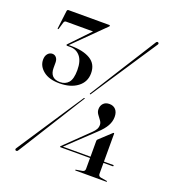

<svg xmlns="http://www.w3.org/2000/svg" viewBox="-131 -800 808 906"><g transform="rotate(20 273.5 -346.5)"><path d="M392.5 -164Q392.5 -166.5 393 -168.5Q393.5 -170.5 395 -172L452.5 -225.5Q454.5 -227.5 455.5 -228Q456.5 -228.5 458 -228.5Q460 -228.5 460 -225V-24.5Q460 -18 463 -14.5Q466 -11 472 -9.5L502.5 -4.5Q504 -4.5 504.8 -4Q505.5 -3.5 505.5 -2.5Q505.5 0 502.5 0H349.5Q346 0 346 -2Q346 -4 350 -4.5L379.5 -9.5Q385.5 -10.5 389 -14Q392.5 -17.5 392.5 -24.5ZM360.5 -198.5Q371.5 -209 377.2 -218.8Q383 -228.5 383 -241.5Q383 -252.5 375 -263Q367 -273.5 359 -284.8Q351 -296 351 -309.5Q351 -327 361.8 -338.5Q372.5 -350 392 -350Q412 -350 423.8 -337Q435.5 -324 435.5 -300.5Q435.5 -277.5 423.5 -255.8Q411.5 -234 384.5 -209L248.5 -80.5L247.5 -85.5H506.5Q508 -85.5 508.8 -84.8Q509.5 -84 509.5 -82Q509.5 -79 505.5 -79H244Q243 -79 242.2 -79.8Q241.5 -80.5 241.5 -81.5Q241.5 -82.5 242 -83.2Q242.5 -84 243 -84.5ZM293 -363.5Q292 -362 291 -361.5Q290 -361 289 -362Q288 -363 287.8 -364Q287.5 -365 289 -366.5Q292 -371 308 -396.5Q324 -422 347.2 -459Q370.5 -496 396.2 -536.8Q422 -577.5 444.8 -613.5Q467.5 -649.5 482.2 -672.8Q497 -696 498 -698Q500.5 -701.5 503.2 -702.2Q506 -703 509 -701Q511.5 -699.5 511.5 -696Q511.5 -692.5 509 -690Q508.5 -688.5 493 -665.8Q477.5 -643 454.2 -607.5Q431 -572 404.2 -531.8Q377.5 -491.5 353.2 -455Q329 -418.5 312.5 -393.2Q296 -368 293 -363.5ZM267.5 -333.5Q268 -335 269.8 -335.8Q271.5 -336.5 272 -335.5Q273.5 -335 273 -333.5Q272.5 -332 271 -330.5Q268 -326 252 -300.5Q236 -275 212.5 -237.2Q189 -199.5 163.2 -158.5Q137.5 -117.5 114.8 -81Q92 -44.5 77 -20.8Q62 3 61 4.5Q59 7.5 55.8 8Q52.5 8.5 50.5 7.5Q47.5 5.5 47.5 2.2Q47.5 -1 50 -4Q51 -6 66.5 -29.2Q82 -52.5 105.5 -88.2Q129 -124 155.8 -164.5Q182.5 -205 206.8 -241.8Q231 -278.5 247.8 -303.8Q264.5 -329 267.5 -333.5ZM113 -542.5 111 -545.5Q114 -545.5 119.5 -545.5Q125 -545.5 127 -545.5Q188.5 -545.5 224.5 -524Q260.5 -502.5 260.5 -456Q260.5 -412.5 226 -386.5Q191.5 -360.5 135.5 -360.5Q83.5 -360.5 54.5 -383.8Q25.5 -407 25.5 -439.5Q25.5 -458.5 35 -469.5Q44.5 -480.5 58 -480.5Q70 -480.5 77.8 -471.2Q85.5 -462 85.5 -446.5V-419Q85.5 -394 98 -380.5Q110.5 -367 136.5 -367Q163 -367 178.8 -385.2Q194.5 -403.5 194.5 -448Q194.5 -494 175.2 -516.8Q156 -539.5 125.5 -539.5H110Q108 -539.5 106.8 -540.5Q105.5 -541.5 105.5 -542.5Q105.5 -544 106.2 -545Q107 -546 108.5 -547.5L204 -647.5L206 -645H66Q58.5 -645 55.5 -636.5L45 -601Q44.5 -600.5 43.8 -599.5Q43 -598.5 42 -598.5Q41 -598.5 40.5 -599.8Q40 -601 40 -602L51 -692Q51.5 -695.5 53.2 -697.8Q55 -700 58 -700H263Q264.5 -700 265.8 -699.2Q267 -698.5 267 -697Q267 -696 266.5 -694.8Q266 -693.5 263.5 -691.5Z"/></g></svg>

Font: Fraunces 120pt
Style: Regular
Weight: 400
Version: Version 1.000;[b76b70a41]